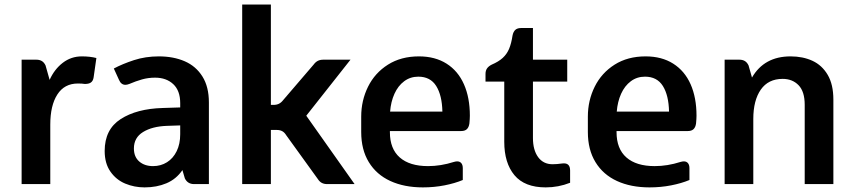

<svg xmlns="http://www.w3.org/2000/svg" viewBox="-20 -815 3781 850"><path d="M406.7 -558.1 394.5 -472.7Q392.1 -456.5 382.3 -449.7Q372.6 -442.9 354.5 -443.4Q344.7 -445.3 324.7 -445.3Q265.1 -445.3 233.9 -396.7Q202.6 -348.1 202.6 -263.2V0H75.7V-550.8H140.6Q155.3 -550.8 165.3 -544.7Q175.3 -538.6 181.6 -525.4L199.7 -461.4Q220.7 -508.3 257.8 -536.9Q294.9 -565.4 342.3 -565.4Q378.9 -565.4 406.7 -558.1Z M904.8 -361.3V0H839.4Q810.5 0 798.3 -25.4L787.6 -62Q760.3 -22 717 -3.7Q673.8 14.6 620.1 14.6Q574.7 14.6 534.4 -2.2Q494.1 -19 468.8 -55.4Q443.4 -91.8 443.4 -146.5Q443.4 -242.2 514.2 -287.8Q585 -333.5 699.7 -336.9L777.8 -339.4V-358.4Q777.8 -413.6 747.1 -442.4Q716.3 -471.2 666.5 -471.2Q636.2 -471.2 608.6 -463.4Q581.1 -455.6 552.7 -443.4Q542.5 -439.5 535.2 -439.5Q516.1 -439.5 506.8 -461.4L483.9 -511.7Q522.5 -532.2 573.2 -548.8Q624 -565.4 683.1 -565.4Q748 -565.4 797.9 -543.7Q847.7 -522 876.2 -476.3Q904.8 -430.7 904.8 -361.3ZM777.8 -220.7V-259.8L718.3 -257.8Q653.8 -255.4 613.3 -230.5Q572.8 -205.6 572.8 -157.7Q572.8 -120.6 596.4 -100.1Q620.1 -79.6 657.7 -79.6Q691.9 -79.6 719.2 -96.7Q746.6 -113.8 762.2 -145.8Q777.8 -177.7 777.8 -220.7Z M1549.8 0H1428.7Q1414.6 0 1404.5 -5.4Q1394.5 -10.7 1386.7 -22.9L1247.1 -216.3Q1239.7 -228.5 1229.7 -234.1Q1219.7 -239.7 1205.1 -239.7H1179.2V0H1052.2V-794.9H1179.2V-350.6H1190.9Q1204.6 -350.6 1214.8 -355.7Q1225.1 -360.8 1233.4 -371.6L1369.1 -529.8Q1377 -540.5 1387.2 -545.7Q1397.5 -550.8 1411.6 -550.8H1531.7L1335.9 -302.7Z M2060.1 -302.7Q2060.1 -290 2058.1 -268.6Q2055.7 -251.5 2046.9 -243.2Q2038.1 -234.9 2022 -234.9H1938.5H1706.1V-230Q1706.1 -156.2 1749.8 -117.9Q1793.5 -79.6 1875 -79.6Q1931.2 -79.6 1989.3 -98.1Q1998 -100.6 2003.9 -100.6Q2015.6 -100.6 2022.2 -92.8Q2028.8 -85 2028.8 -70.3V-18.1Q1993.7 -3.4 1947.8 5.6Q1901.9 14.6 1852.1 14.6Q1769.5 14.6 1708 -13.7Q1646.5 -42 1612.8 -97.2Q1579.1 -152.3 1579.1 -230.5V-298.8Q1579.1 -370.1 1609.4 -431.2Q1639.6 -492.2 1697.5 -528.8Q1755.4 -565.4 1834.5 -565.4Q1906.2 -565.4 1957 -533.2Q2007.8 -501 2033.9 -441.9Q2060.1 -382.8 2060.1 -302.7ZM1707 -320.8H1938.5Q1937 -393.1 1911.1 -434.3Q1885.3 -475.6 1832 -475.6Q1796.4 -475.6 1769.3 -455.3Q1742.2 -435.1 1726.3 -399.9Q1710.4 -364.7 1707 -320.8Z M2476.6 -91.8Q2503.9 -91.8 2503.9 -60.1V-5.9Q2452.1 14.6 2396 14.6Q2302.7 14.6 2257.6 -39.3Q2212.4 -93.3 2212.4 -187.5V-453.6H2129.4V-487.8Q2129.4 -502.4 2136.2 -512.2Q2143.1 -522 2156.7 -528.8Q2187.5 -542 2205.8 -558.8Q2224.1 -575.7 2233.9 -599.1Q2243.7 -622.6 2249 -657.7Q2252.4 -674.8 2261.5 -682.9Q2270.5 -690.9 2286.6 -690.9H2339.4V-550.8H2491.2V-453.6H2339.4V-204.1Q2339.4 -150.9 2362.3 -119.4Q2385.3 -87.9 2426.3 -87.9Q2444.8 -87.9 2468.8 -91.3Q2471.7 -91.8 2476.6 -91.8Z M3063.5 -302.7Q3063.5 -290 3061.5 -268.6Q3059.1 -251.5 3050.3 -243.2Q3041.5 -234.9 3025.4 -234.9H2941.9H2709.5V-230Q2709.5 -156.2 2753.2 -117.9Q2796.9 -79.6 2878.4 -79.6Q2934.6 -79.6 2992.7 -98.1Q3001.5 -100.6 3007.3 -100.6Q3019 -100.6 3025.6 -92.8Q3032.2 -85 3032.2 -70.3V-18.1Q2997.1 -3.4 2951.2 5.6Q2905.3 14.6 2855.5 14.6Q2772.9 14.6 2711.4 -13.7Q2649.9 -42 2616.2 -97.2Q2582.5 -152.3 2582.5 -230.5V-298.8Q2582.5 -370.1 2612.8 -431.2Q2643.1 -492.2 2700.9 -528.8Q2758.8 -565.4 2837.9 -565.4Q2909.7 -565.4 2960.4 -533.2Q3011.2 -501 3037.4 -441.9Q3063.5 -382.8 3063.5 -302.7ZM2710.4 -320.8H2941.9Q2940.4 -393.1 2914.6 -434.3Q2888.7 -475.6 2835.4 -475.6Q2799.8 -475.6 2772.7 -455.3Q2745.6 -435.1 2729.7 -399.9Q2713.9 -364.7 2710.4 -320.8Z M3669.4 -374V0H3542.5V-351.1Q3542.5 -409.7 3515.4 -437.7Q3488.3 -465.8 3444.8 -465.8Q3381.3 -465.8 3348.1 -418.2Q3314.9 -370.6 3314.9 -288.1V0H3188V-550.8H3252.9Q3267.6 -550.8 3277.6 -544.7Q3287.6 -538.6 3293.9 -525.4L3309.1 -471.7Q3363.3 -565.4 3480 -565.4Q3534.2 -565.4 3576.7 -545.9Q3619.1 -526.4 3644.3 -483.6Q3669.4 -440.9 3669.4 -374Z"/></svg>

Font: Lycee Sans SemiBold
Style: Regular
Weight: 600
Designer: Justin Alvin
Foundry: Alkove Design
Version: Version 1.030